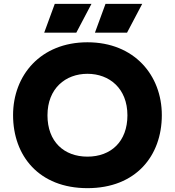

<svg xmlns="http://www.w3.org/2000/svg" viewBox="-20 -966 910 999"><path d="M435 -582C549 -582 643 -506 643 -366C643 -229 557 -151 435 -151C313 -151 227 -229 227 -366C227 -506 321 -582 435 -582ZM48 -367C48 -155 183 13 435 13C687 13 822 -155 822 -367C822 -574 679 -746 435 -746C191 -746 48 -574 48 -367ZM210 -796H377L456 -946H265ZM474 -796H641L720 -946H529Z"/></svg>

Font: Kreadon Extra Bold
Style: Regular
Weight: 800
Designer: kohakuno
Foundry: StudioGnu
Version: Version 1.000;Glyphs 3.1.2 (3151)